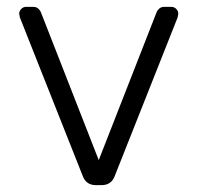

<svg xmlns="http://www.w3.org/2000/svg" viewBox="-20 -540 576 560"><path d="M38 -489 36 -500Q36 -508 42 -514Q48 -520 56 -520H77Q86 -520 91.5 -515Q97 -510 99 -505L268 -73L437 -505Q439 -510 444.5 -515Q450 -520 459 -520H480Q488 -520 494 -514Q500 -508 500 -500L498 -489L314 -25Q304 0 276 0H260Q232 0 222 -25Z"/></svg>

Font: Hezaedrus Light
Style: Regular
Weight: 300
Designer: Hubert & Fischer
Foundry: Hubert & Fischer
Version: Version 1.10;September 3, 2019;FontCreator 11.5.0.2425 64-bi